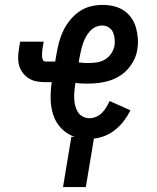

<svg xmlns="http://www.w3.org/2000/svg" viewBox="-20 -558 640 783"><path d="M237 205 271 0H285Q254 -10 231 -33.5Q208 -57 197.5 -88.5Q187 -120 186.5 -154.5Q186 -189 191 -223H165Q147 -223 130 -226Q113 -229 99 -237.5Q85 -246 74.5 -259Q64 -272 59 -288Q54 -304 54 -321.5Q54 -339 57 -357L62 -388H158L153 -357Q152 -350 151.5 -342.5Q151 -335 151.5 -328Q152 -321 155 -314Q158 -307 165 -307H205L211 -341Q215 -365 221.5 -388.5Q228 -412 239 -434.5Q250 -457 266.5 -477Q283 -497 304 -511.5Q325 -526 349.5 -532Q374 -538 398 -538Q421 -538 443 -533Q465 -528 483.5 -516Q502 -504 515 -486Q528 -468 534 -447Q540 -426 542 -403Q544 -380 540 -357Q537 -335 527 -314.5Q517 -294 501.5 -276.5Q486 -259 466 -247Q446 -235 424.5 -228.5Q403 -222 381 -219.5Q359 -217 338 -217Q325 -217 312.5 -217.5Q300 -218 288 -220L287 -217Q285 -202 283.5 -187Q282 -172 282.5 -157Q283 -142 286.5 -128Q290 -114 297 -102Q304 -90 317 -83Q330 -76 345 -76Q358 -76 371.5 -81.5Q385 -87 395.5 -97.5Q406 -108 413.5 -120.5Q421 -133 427 -146L470 -127L512 -108Q501 -86 486 -66Q471 -46 451.5 -30Q432 -14 409 -4.5Q386 5 363 7L330 205ZM340 -301Q357 -301 374.5 -303.5Q392 -306 407.5 -315Q423 -324 433.5 -339.5Q444 -355 447 -372Q449 -386 447.5 -400.5Q446 -415 440.5 -427Q435 -439 423 -446.5Q411 -454 397 -454Q383 -454 370 -448Q357 -442 347 -431Q337 -420 330 -407Q323 -394 318.5 -381Q314 -368 311 -354.5Q308 -341 305 -327L301 -304Q311 -302 321 -301.5Q331 -301 340 -301Z"/></svg>

Font: Iosevka Curly Slab MdEx
Style: Italic
Weight: 500
Width: 7
Italic angle: -9°
Monospace: yes
Designer: Belleve Invis
Foundry: Belleve Invis
Version: Version 11.0.0; ttfautohint (v1.8.3)